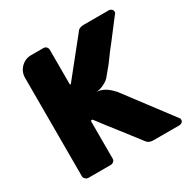

<svg xmlns="http://www.w3.org/2000/svg" viewBox="-157 -848 981 991"><g transform="rotate(-30 334.0 -352.0)"><path d="M348.1 -367.2Q391.1 -367.2 432.1 -326.2L444.8 -313L653.8 -36.1Q658.2 -33.2 658.2 -23.9Q658.2 -16.1 651.9 -9.8Q644.5 -3.9 636.2 -3.9H480Q452.6 -3.9 439.9 -22.9Q423.8 -44.4 395.3 -80.8Q366.7 -117.2 355 -132.8Q323.2 -172.9 317.9 -180.2Q313.5 -186 304.7 -197Q295.9 -208 292 -213.9Q280.8 -227.5 272 -240.2Q262.7 -251 261.2 -253.9H256.8Q251 -253.9 251 -250V-27.8Q251 -16.6 244.1 -11.2Q236.8 -3.9 226.1 -3.9H92.8Q83.5 -3.9 76.2 -11.2Q67.9 -18.1 67.9 -27.8V-613.8Q67.9 -649.9 93 -675Q118.2 -700.2 153.8 -700.2H226.1Q237.3 -700.2 244.1 -693.1Q251 -686 251 -674.8V-473.1Q251 -467.8 255.9 -467.8L426.8 -681.2Q438 -700.2 465.8 -700.2H618.2Q625 -700.2 632.8 -693.8Q639.2 -687.5 639.2 -680.2Q639.2 -669.4 634.8 -668Q614.3 -641.1 580.1 -596.4Q545.9 -551.8 543 -547.9Q522.9 -523.9 478 -461.9Q474.1 -456.5 466.8 -448Q459.5 -439.5 457 -436Q454.6 -433.1 452.1 -430.2Q449.7 -427.2 448.5 -425.8Q447.3 -424.3 446.8 -423.8L437 -412.1Q424.3 -394 397.7 -380.6Q371.1 -367.2 348.1 -367.2Z"/></g></svg>

Font: Cunia
Style: Bold
Weight: 700
Designer: Alejo Bergmann, Denis Ignatov
Foundry: Hubert & Fischer
Version: Version 1.00 February 21, 2019, initial release